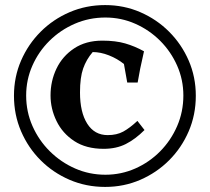

<svg xmlns="http://www.w3.org/2000/svg" viewBox="-20 -703 826 756"><path d="M395 -15Q457 -15 512.5 -39.5Q568 -64 610.5 -107Q653 -150 677.5 -206.5Q702 -263 702 -327Q702 -389 677.5 -444.5Q653 -500 610.5 -542.5Q568 -585 512.5 -609.5Q457 -634 395 -634Q331 -634 274.5 -609.5Q218 -585 175 -542.5Q132 -500 107.5 -444.5Q83 -389 83 -327Q83 -263 108 -206.5Q133 -150 176.5 -107Q220 -64 276 -39.5Q332 -15 395 -15ZM394 33Q319 33 254 5Q189 -23 140 -72Q91 -121 63 -186Q35 -251 35 -326Q35 -400 63 -464.5Q91 -529 140 -578Q189 -627 254 -655Q319 -683 394 -683Q468 -683 532.5 -655Q597 -627 646 -578Q695 -529 723 -464.5Q751 -400 751 -326Q751 -251 723 -186Q695 -121 646 -72Q597 -23 532.5 5Q468 33 394 33ZM388 -117Q319 -117 272.5 -147.5Q226 -178 202.5 -226.5Q179 -275 179 -327Q179 -384 202.5 -433Q226 -482 272 -512.5Q318 -543 383 -543Q435 -543 473 -532Q511 -521 547 -501Q537 -457 532 -432.5Q527 -408 522 -378H481L468 -451Q442 -472 409 -485Q376 -498 345 -498Q320 -469 307.5 -433.5Q295 -398 295 -339Q295 -261 323.5 -216Q352 -171 404 -171Q440 -171 465.5 -185Q491 -199 521 -227L549 -191Q513 -155 475.5 -136Q438 -117 388 -117Z"/></svg>

Font: Ruwudu
Style: Bold
Weight: 700
Designer: Becca Hirsbrunner Spalinger
Foundry: SIL International
Version: Version 3.000